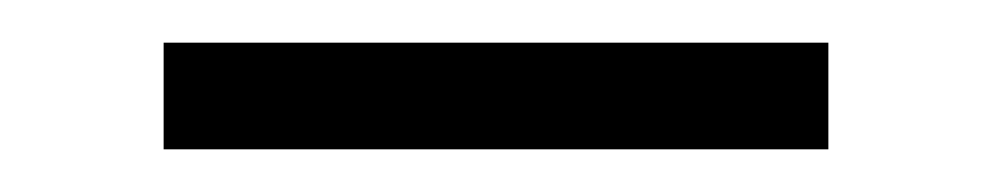

<svg xmlns="http://www.w3.org/2000/svg" viewBox="-20 -695 465 90"><path d="M56.7 -625V-675H368.3V-625Z"/></svg>

Font: Boon
Style: Regular
Weight: 400
Designer: Sungsit Sawaiwan
Foundry: FontUni
Version: Version 3.0